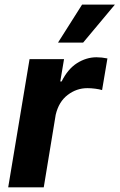

<svg xmlns="http://www.w3.org/2000/svg" viewBox="-20 -797 509 817"><path d="M333.8 -615.8H226.9L329.2 -777.3H468.8ZM166.2 0H14.9L105.8 -545.5H252.5L236.5 -450.3H242.2Q268.5 -503.2 307.5 -528.1Q347.3 -553.3 390.6 -553.3Q413 -553.3 437.1 -548.3L414.4 -413.7Q402.7 -417.3 385.3 -419.6Q367.9 -421.9 351.6 -421.9Q305.8 -421.9 268.1 -393.1Q230.1 -364.3 217 -308.6Z"/></svg>

Font: Linik Sans
Style: Bold Italic
Weight: 700
Italic angle: 9°
Designer: Fonts by Rasmus Andersson / Changes by Cristiano Sobral with parts from Marc Monis
Foundry: rsms
Version: Version 3.020; ttfautohint (v1.6)